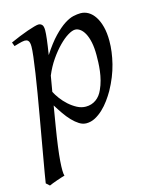

<svg xmlns="http://www.w3.org/2000/svg" viewBox="-110 -531 688 849"><g transform="rotate(-15 234.0 -106.5)"><path d="M297.9 -393.1Q284.7 -393.1 264.6 -380.9Q244.6 -368.7 222.7 -346.4Q200.7 -324.2 179.2 -293.2Q157.7 -262.2 142.1 -224.6L129.9 -153.3Q137.2 -138.7 150.4 -120.8Q163.6 -103 180.7 -87.6Q197.8 -72.3 217.3 -62Q236.8 -51.8 256.8 -51.8Q283.2 -51.8 303.5 -66.2Q323.7 -80.6 335 -106.9Q343.8 -126 349.1 -146.7Q354.5 -167.5 356.9 -187.7Q359.4 -208 360.1 -226.6Q360.8 -245.1 360.8 -259.8Q360.8 -293.9 355.5 -319.1Q350.1 -344.2 341.1 -360.6Q332 -377 320.8 -385Q309.6 -393.1 297.9 -393.1ZM169.9 -424.8Q169.9 -410.2 166.7 -383.8Q163.6 -357.4 156.7 -314.5Q188 -362.8 215.3 -391.1Q242.7 -419.4 265.4 -434.1Q288.1 -448.7 306.6 -452.9Q325.2 -457 339.8 -457Q358.9 -457 375.5 -447.3Q392.1 -437.5 404.8 -418.2Q417.5 -398.9 424.8 -370.8Q432.1 -342.8 432.1 -306.2Q432.1 -257.3 418.5 -202.6Q404.8 -147.9 374 -91.8Q362.8 -72.3 348.4 -52.5Q334 -32.7 316.9 -16.6Q299.8 -0.5 280.5 9.8Q261.2 20 240.2 20Q223.6 20 207.8 10Q191.9 0 176.5 -16.1Q161.1 -32.2 147 -52.7Q132.8 -73.2 120.1 -93.8L105 -2.9Q88.4 97.7 84.5 151.1Q80.6 204.6 85.9 218.3Q78.6 220.2 68.8 223.4Q59.1 226.6 48.6 230.2Q38.1 233.9 28.6 237.5Q19 241.2 12.7 244.1L-2.9 230Q-1 215.8 4.2 186Q9.3 156.2 16.4 116.2Q23.4 76.2 31.7 28.8Q40 -18.6 48.6 -67.4Q57.1 -116.2 65.2 -164.1Q73.2 -211.9 79.3 -252.7Q85.4 -293.5 89.1 -324.5Q92.8 -355.5 92.8 -371.1Q92.8 -382.3 90.8 -388.9Q88.9 -395.5 85.4 -398.7Q82 -401.9 78.1 -402.8Q74.2 -403.8 69.8 -403.8Q65.4 -403.8 57.4 -402.1Q49.3 -400.4 41 -397.9Q31.7 -395.5 21 -392.1L14.2 -410.2Q34.7 -419.4 55.7 -428Q76.7 -436.5 95 -442.9Q113.3 -449.2 127.2 -453.1Q141.1 -457 147 -457Q156.7 -457 163.3 -450.4Q169.9 -443.8 169.9 -424.8Z"/></g></svg>

Font: Gentium Basic
Style: Italic
Weight: 400
Italic angle: -8°
Designer: J. Victor Gaultney and Annie Olsen
Foundry: SIL International
Version: Version 1.102; 2013; Maintenance release